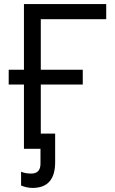

<svg xmlns="http://www.w3.org/2000/svg" viewBox="-20 -734 567 947"><path d="M503.9 -713.9V-639.2H181.2V-390.1H388.2V-316.9H181.2V0H98.1V-316.9H22.9V-390.1H98.1V-713.9ZM252 -75.2V65.9Q252 192.9 140.6 192.9Q113.3 192.9 84 181.2V112.8Q104 122.1 133.8 122.1Q179.7 122.1 179.7 73.2V-75.2Z"/></svg>

Font: Open Sans ACDW
Style: acdw
Weight: 400
Foundry: Ascender Corporation
Version: Version 1.10